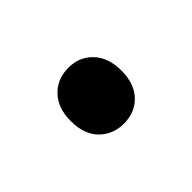

<svg xmlns="http://www.w3.org/2000/svg" viewBox="-35 -416 258 258"><g transform="rotate(45 94.5 -287.0)"><path d="M133.1 -252.4Q119.1 -238.8 94.2 -238.8Q69.3 -238.8 55.2 -252.4Q41 -266.1 41 -287.1Q41 -308.1 55.2 -321.5Q69.3 -335 94.2 -335Q119.1 -335 133.1 -321.5Q147 -308.1 147 -287.1Q147 -266.1 133.1 -252.4Z"/></g></svg>

Font: Creato Display
Style: Regular
Weight: 400
Version: Version 1.000